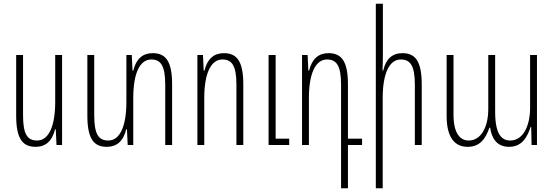

<svg xmlns="http://www.w3.org/2000/svg" viewBox="-20 -780 2979 1033"><path d="M314 -484H277V-231C277 -101 242 -24 180 -24C129 -24 104 -55 104 -159V-484H67V-157C67 -27 106 10 172 10C225 10 261 -21 276 -84H280L284 0H314Z M801 -494C748 -494 712 -463 697 -400H693L689 -484H660V-231C660 -101 625 -24 563 -24C512 -24 487 -55 487 -159V-484H450V-157C450 -27 489 10 555 10C608 10 644 -21 659 -84H663L667 0H697V-253C697 -383 731 -460 794 -460C844 -460 869 -428 869 -325V0H906V-327C906 -457 867 -494 801 -494Z M1042 0H1079V-253C1079 -383 1114 -460 1176 -460C1227 -460 1252 -428 1252 -325V0H1289V-327C1289 -457 1250 -494 1184 -494C1131 -494 1095 -463 1080 -400H1076L1072 -484H1042ZM1425 0H1536V-34H1463V-484H1425Z M1815 233H1852V0H1928V-34H1852V-327C1852 -457 1813 -494 1747 -494C1694 -494 1658 -463 1643 -400H1639L1635 -484H1605V0H1642V-253C1642 -383 1677 -460 1739 -460C1790 -460 1815 -428 1815 -324Z M2040 -760H2002V233H2039V-253C2039 -383 2074 -460 2136 -460C2187 -460 2212 -428 2212 -324V0H2249V-327C2249 -457 2210 -494 2145 -494C2091 -494 2056 -463 2042 -401H2038C2039 -430 2040 -458 2040 -487Z M2496 10C2562 10 2593 -34 2613 -93H2617C2625 -39 2651 10 2719 10C2793 10 2819 -50 2835 -97H2838L2840 0H2869V-484H2832V-199C2832 -111 2799 -24 2725 -24C2679 -24 2644 -58 2644 -178V-484H2607V-194C2607 -91 2565 -24 2502 -24C2456 -24 2420 -62 2420 -162V-484H2383V-156C2383 -41 2426 10 2496 10Z"/></svg>

Font: Noto Sans Armenian ExtraCondensed ExtraLight
Style: Regular
Weight: 200
Width: 2
Designer: Monotype Design Team
Foundry: Monotype Imaging Inc.
Version: Version 2.008